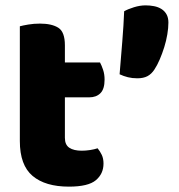

<svg xmlns="http://www.w3.org/2000/svg" viewBox="-20 -681 668 716"><path d="M556 -422Q545 -405 530 -397Q515 -389 492 -389Q473 -389 457 -393Q441 -397 426 -404Q431 -465 436 -526Q441 -587 443 -639Q457 -647 479.5 -654Q502 -661 523 -661Q539 -661 554.5 -658Q570 -655 582 -647.5Q594 -640 601 -627.5Q608 -615 608 -597Q608 -577 604 -553Q600 -529 592.5 -505Q585 -481 575.5 -459Q566 -437 556 -422ZM222 -167Q222 -141 238.5 -130Q255 -119 285 -119Q300 -119 316 -121.5Q332 -124 344 -128Q353 -117 359.5 -103.5Q366 -90 366 -71Q366 -33 337.5 -9Q309 15 237 15Q149 15 101.5 -25Q54 -65 54 -155V-583Q65 -586 85.5 -589.5Q106 -593 129 -593Q173 -593 197.5 -577.5Q222 -562 222 -512V-448H353Q359 -437 364.5 -420.5Q370 -404 370 -384Q370 -349 354.5 -333.5Q339 -318 313 -318H222Z"/></svg>

Font: Baloo Bhaijaan
Style: Regular
Weight: 400
Designer: Devika Bhansali and Ek Type
Foundry: Ek Type
Version: Version 1.443;PS 1.000;hotconv 16.6.51;makeotf.lib2.5.65220;